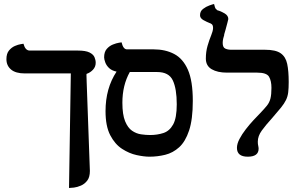

<svg xmlns="http://www.w3.org/2000/svg" viewBox="-20 -770 1501 957"><path d="M412 -361 428 82Q428 113 415 130Q402 147 383.5 155Q365 163 348.5 165Q332 167 324 167L333 -404H104Q58 -404 35 -423.5Q12 -443 12 -475Q12 -503 25 -518.5Q38 -534 54.5 -541Q71 -548 84 -550Q97 -552 97 -552Q106 -518 128 -518H368Q407 -518 426 -508.5Q445 -499 451 -485Q457 -471 457 -457Q457 -437 443.5 -422.5Q430 -408 412 -402Q411 -402 411 -396Q411 -390 412 -361Z M725 11Q698 11 661 3Q624 -5 588.5 -28Q553 -51 529.5 -96Q506 -141 506 -216Q506 -330 561 -413Q537 -418 523.5 -431Q510 -444 504.5 -459.5Q499 -475 499 -484Q499 -511 512 -526Q525 -541 542.5 -548Q560 -555 573 -557Q586 -559 586 -559Q594 -524 613 -524H746Q804 -524 848 -501Q892 -478 916.5 -422.5Q941 -367 941 -267Q941 -175 922.5 -119.5Q904 -64 873 -36Q842 -8 803.5 1.5Q765 11 725 11ZM763 -411H627Q590 -345 590 -258Q590 -199 603.5 -166Q617 -133 638 -118.5Q659 -104 683 -100.5Q707 -97 728 -97Q764 -97 794.5 -107Q825 -117 843 -149.5Q861 -182 861 -250Q861 -327 841.5 -369Q822 -411 763 -411Z M1090 -556Q1090 -534 1102.5 -528Q1115 -522 1133 -522H1301Q1354 -522 1379 -504.5Q1404 -487 1411.5 -451.5Q1419 -416 1419 -361Q1419 -330 1416.5 -309.5Q1414 -289 1405.5 -271.5Q1397 -254 1380.5 -233.5Q1364 -213 1336 -181Q1305 -147 1285 -119.5Q1265 -92 1265 -64Q1265 -57 1265.5 -52.5Q1266 -48 1267 -44Q1268 -40 1268.5 -35.5Q1269 -31 1269 -29Q1269 11 1215 11Q1161 11 1161 -33Q1161 -53 1173.5 -77Q1186 -101 1205 -125.5Q1224 -150 1243.5 -171Q1263 -192 1276 -205Q1298 -228 1310.5 -243.5Q1323 -259 1328 -279Q1333 -299 1333 -332Q1333 -367 1321 -387.5Q1309 -408 1262 -408H1111Q1064 -408 1035 -425Q1006 -442 1006 -478Q1006 -512 1014.5 -541.5Q1023 -571 1033 -595Q1036 -602 1039 -612.5Q1042 -623 1042 -630Q1042 -644 1036 -649Q1030 -654 1025 -655Q1012 -660 994.5 -669.5Q977 -679 977 -694Q977 -714 992 -725.5Q1007 -737 1024 -743Q1041 -749 1047 -750Q1051 -731 1056 -725.5Q1061 -720 1063 -719Q1082 -714 1100 -703Q1118 -692 1118 -675Q1118 -674 1113.5 -656.5Q1109 -639 1104 -621Q1099 -603 1097 -597H1098Q1095 -589 1092.5 -577.5Q1090 -566 1090 -556Z"/></svg>

Font: Libertinus Serif SemiBold
Style: Regular
Weight: 600
Designer: Philipp H. Poll, Khaled Hosny
Foundry: Caleb Maclennan
Version: Version 7.051;RELEASE